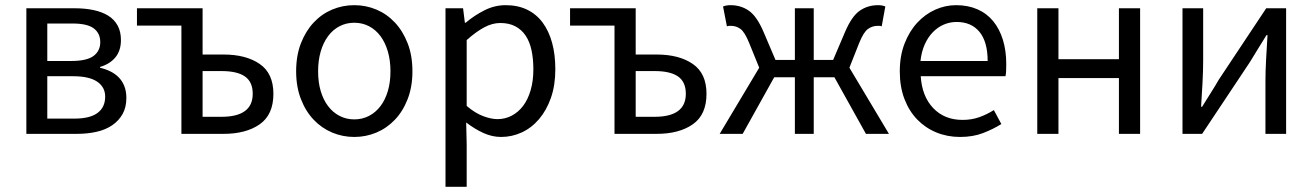

<svg xmlns="http://www.w3.org/2000/svg" viewBox="-20 -518 5079 743"><path d="M82 0V-486H269Q309 -486 342 -479Q375 -472 398.5 -457.5Q422 -443 435 -419.5Q448 -396 448 -363Q448 -322 426.5 -296Q405 -270 367 -259V-256Q388 -251 406.5 -242Q425 -233 439 -219Q453 -205 461 -185Q469 -165 469 -139Q469 -103 454.5 -77Q440 -51 414.5 -33.5Q389 -16 354 -8Q319 0 277 0ZM163 -282H255Q316 -282 342 -301.5Q368 -321 368 -355Q368 -389 343 -408Q318 -427 261 -427H163ZM163 -59H268Q328 -59 357.5 -81Q387 -103 387 -144Q387 -181 356 -202Q325 -223 263 -223H163Z M682 0V-419H510V-486H764V-307H845Q932 -307 985 -270.5Q1038 -234 1038 -155Q1038 -74 985 -37Q932 0 845 0ZM764 -66H837Q958 -66 958 -155Q958 -201 928 -222Q898 -243 837 -243H764Z M1351 12Q1306 12 1265.5 -5Q1225 -22 1194 -54.5Q1163 -87 1144.5 -134.5Q1126 -182 1126 -242Q1126 -303 1144.5 -350.5Q1163 -398 1194 -431Q1225 -464 1265.5 -481Q1306 -498 1351 -498Q1396 -498 1436.5 -481Q1477 -464 1508 -431Q1539 -398 1557.5 -350.5Q1576 -303 1576 -242Q1576 -182 1557.5 -134.5Q1539 -87 1508 -54.5Q1477 -22 1436.5 -5Q1396 12 1351 12ZM1351 -56Q1382 -56 1408 -69.5Q1434 -83 1452.5 -107.5Q1471 -132 1481 -166Q1491 -200 1491 -242Q1491 -284 1481 -318.5Q1471 -353 1452.5 -378Q1434 -403 1408 -416.5Q1382 -430 1351 -430Q1320 -430 1294 -416.5Q1268 -403 1249.5 -378Q1231 -353 1221 -318.5Q1211 -284 1211 -242Q1211 -200 1221 -166Q1231 -132 1249.5 -107.5Q1268 -83 1294 -69.5Q1320 -56 1351 -56Z M1704 205V-486H1772L1779 -430H1782Q1815 -458 1854.5 -478Q1894 -498 1937 -498Q1984 -498 2020 -480.5Q2056 -463 2080 -430.5Q2104 -398 2116.5 -352.5Q2129 -307 2129 -250Q2129 -188 2112 -139.5Q2095 -91 2066 -57Q2037 -23 1999 -5.5Q1961 12 1919 12Q1885 12 1851.5 -3Q1818 -18 1784 -44L1786 41V205ZM1905 -57Q1935 -57 1960.5 -70.5Q1986 -84 2004.5 -108.5Q2023 -133 2033.5 -169Q2044 -205 2044 -250Q2044 -290 2037 -323Q2030 -356 2014.5 -379.5Q1999 -403 1974.5 -416Q1950 -429 1916 -429Q1885 -429 1853.5 -412Q1822 -395 1786 -363V-108Q1819 -80 1850 -68.5Q1881 -57 1905 -57Z M2358 0V-419H2186V-486H2440V-307H2521Q2608 -307 2661 -270.5Q2714 -234 2714 -155Q2714 -74 2661 -37Q2608 0 2521 0ZM2440 -66H2513Q2634 -66 2634 -155Q2634 -201 2604 -222Q2574 -243 2513 -243H2440Z M2765 0 2918 -256 2879 -352Q2862 -394 2845.5 -406Q2829 -418 2809 -418Q2804 -418 2801 -418Q2798 -418 2793 -416L2778 -493Q2791 -498 2807 -498Q2847 -498 2878 -476.5Q2909 -455 2935 -394L2981 -286H3056V-486H3129V-286H3204L3250 -394Q3276 -455 3307 -476.5Q3338 -498 3378 -498Q3394 -498 3406 -493L3392 -416Q3387 -418 3384 -418Q3381 -418 3376 -418Q3356 -418 3339 -406Q3322 -394 3305 -352L3267 -256L3420 0H3331L3209 -219H3129V0H3056V-219H2976L2854 0Z M3695 12Q3646 12 3603.5 -5.5Q3561 -23 3529.5 -55.5Q3498 -88 3480 -135Q3462 -182 3462 -242Q3462 -302 3480.5 -349.5Q3499 -397 3529.5 -430Q3560 -463 3599 -480.5Q3638 -498 3680 -498Q3726 -498 3762.5 -482Q3799 -466 3823.5 -436Q3848 -406 3861 -364Q3874 -322 3874 -270Q3874 -257 3873.5 -244.5Q3873 -232 3871 -223H3543Q3548 -145 3591.5 -99.5Q3635 -54 3705 -54Q3740 -54 3769.5 -64.5Q3799 -75 3826 -92L3855 -38Q3823 -18 3784 -3Q3745 12 3695 12ZM3542 -282H3802Q3802 -356 3770.5 -394.5Q3739 -433 3682 -433Q3656 -433 3632.5 -423Q3609 -413 3590 -393.5Q3571 -374 3558.5 -346Q3546 -318 3542 -282Z M3994 0V-486H4076V-289H4310V-486H4392V0H4310V-216H4076V0Z M4556 0V-486H4636V-284Q4636 -245 4633.5 -198.5Q4631 -152 4628 -105H4632Q4646 -128 4664.5 -157Q4683 -186 4696 -209L4880 -486H4957V0H4877V-202Q4877 -241 4879.5 -287.5Q4882 -334 4885 -382H4881Q4867 -359 4848.5 -329.5Q4830 -300 4817 -278L4632 0Z"/></svg>

Font: CV Source Sans
Style: Regular
Weight: 400
Designer: Paul D. Hunt
Foundry: Adobe Systems Incorporated
Version: Version 3.001